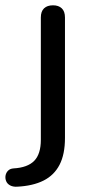

<svg xmlns="http://www.w3.org/2000/svg" viewBox="-77 -514 338 724"><path d="M-12 190Q-28 191 -39 185Q-50 179 -54 168.5Q-58 158 -56 147.5Q-54 137 -46.5 129.5Q-39 122 -26 121Q27 118 52 92.5Q77 67 77 13V-448Q77 -471 89 -482.5Q101 -494 123 -494Q144 -494 156 -482.5Q168 -471 168 -448V6Q168 68 147.5 107.5Q127 147 87 167Q47 187 -12 190Z"/></svg>

Font: Nunito Medium
Style: Regular
Weight: 500
Designer: Vernon Adams
Foundry: Vernon Adams
Version: Version 3.601